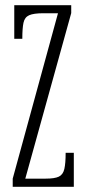

<svg xmlns="http://www.w3.org/2000/svg" viewBox="-20 -720 334 740"><path d="M29 0V-31.5L203.5 -669H148Q109.5 -669 92.2 -661.2Q75 -653.5 70.5 -632.2Q66 -611 66 -570.5H35V-700H254.5V-669.5L77.5 -31.5H156Q190.5 -31.5 206.8 -39.2Q223 -47 228 -68.8Q233 -90.5 233 -131H264.5V0Z"/></svg>

Font: Imbue 10pt ExtraLight
Style: Regular
Weight: 200
Designer: Tyler Finck
Foundry: Etcetera Type Company
Version: Version 1.102; ttfautohint (v1.8.3)